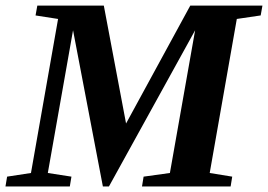

<svg xmlns="http://www.w3.org/2000/svg" viewBox="-33 -675 970 695"><path d="M361.3 0H339.4L231.4 -565.4L140.1 -48.8L225.6 -35.6L219.7 0H-13.2L-7.3 -35.6L79.1 -48.8L177.2 -606.4L95.7 -619.1L102.1 -654.8H342.8L423.3 -228L655.8 -654.8H917L910.6 -619.1L824.2 -606.4L726.1 -48.8L807.6 -35.6L801.8 0H481L486.8 -35.6L582 -48.8L673.3 -565.4Z"/></svg>

Font: Liberation Serif
Style: Bold Italic
Weight: 700
Italic angle: -16.333°
Designer: Steve Matteson
Foundry: Ascender Corporation
Version: Version 2.1.5